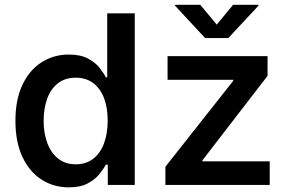

<svg xmlns="http://www.w3.org/2000/svg" viewBox="-20 -784 1224 814"><path d="M272 10.3Q206.5 10.3 155.3 -23.2Q104 -56.6 74.7 -119.6Q45.4 -182.6 45.4 -272Q45.4 -361.8 75.2 -424.6Q105 -487.3 156.2 -520Q207.5 -552.7 271.5 -552.7Q321.3 -552.7 352.5 -536.1Q383.8 -519.5 401.6 -497.1Q419.4 -474.6 428.7 -456.1H434.6V-727.5H551.3V0H437V-85.9H428.7Q418.9 -67.4 400.6 -44.9Q382.3 -22.5 351.3 -6.1Q320.3 10.3 272 10.3ZM300.8 -87.4Q344.7 -87.4 375 -110.8Q405.3 -134.3 420.9 -176Q436.5 -217.8 436.5 -272.5Q436.5 -327.6 420.9 -368.4Q405.3 -409.2 375 -431.9Q344.7 -454.6 300.8 -454.6Q255.9 -454.6 225.6 -430.9Q195.3 -407.2 180.2 -366Q165 -324.7 165 -272.5Q165 -219.7 180.4 -178Q195.8 -136.2 226.3 -111.8Q256.8 -87.4 300.8 -87.4ZM681.2 0V-77.1L968.8 -441.4V-445.8H690.4V-545.9H1114.3V-462.4L838.4 -104.5V-100.1H1123.5V0ZM829.1 -763.7 898.9 -679.7 968.3 -763.7H1075.7V-759.8L947.8 -622.6H849.6L722.2 -759.8V-763.7Z"/></svg>

Font: Inter Cardless
Style: Medium
Weight: 500
Designer: Rasmus Andersson
Foundry: rsms
Version: Version 4.001;git-9221beed3